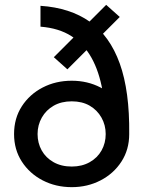

<svg xmlns="http://www.w3.org/2000/svg" viewBox="-20 -764 611 792"><path d="M276 8Q210 8 156 -20Q102 -48 70 -97.5Q38 -147 38 -211Q38 -276 70 -325.5Q102 -375 156 -403Q210 -431 276 -431Q341 -431 395 -403Q449 -375 481 -325.5Q513 -276 513 -211Q513 -147 481 -97.5Q449 -48 395 -20Q341 8 276 8ZM276 -77Q318 -77 350 -95Q382 -113 399 -143.5Q416 -174 416 -211Q416 -248 398.5 -279Q381 -310 350 -328Q319 -346 276 -346Q233 -346 201.5 -328Q170 -310 152.5 -279Q135 -248 135 -211Q135 -174 152 -143.5Q169 -113 201 -95Q233 -77 276 -77ZM258 -478 202 -528 418 -744 474 -694ZM147 -654V-740Q269 -732 351 -674Q433 -616 474 -502Q515 -388 513 -211H416Q417 -310 403 -389.5Q389 -469 357.5 -525.5Q326 -582 274.5 -615Q223 -648 147 -654Z"/></svg>

Font: Teachers Medium
Style: Regular
Weight: 500
Designer: Alfredo Marco Pradil, Chank Diesel
Version: Version 1.001